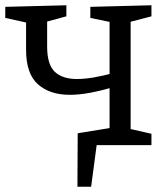

<svg xmlns="http://www.w3.org/2000/svg" viewBox="-21 -551 630 729"><path d="M434 -71 416 0H346L325 158H273L274 -45ZM78 -483 99 -461 -1 -483V-525L231 -531V-489L139 -464L158 -483V-374Q158 -306 187 -278.5Q216 -251 271 -251Q300 -251 335 -257Q370 -263 411 -274L395 -257V-483L409 -465L322 -483V-525L554 -531V-489L458 -464L475 -483V-46L458 -65L554 -43V0H295V-43L410 -63L395 -46V-242L411 -221Q365 -207 322.5 -199Q280 -191 244 -191Q168 -191 123 -231Q78 -271 78 -362Z"/></svg>

Font: Pack4
Style: Regular
Weight: 400
Version: Version 2.002